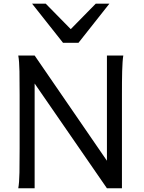

<svg xmlns="http://www.w3.org/2000/svg" viewBox="-20 -1011 772 1031"><path d="M166 -562.5V0H78.1Q83.5 -29.3 84.5 -84.7Q85.4 -140.1 85.4 -212.4V-500.5Q85.4 -572.8 84.5 -628.2Q83.5 -683.6 78.1 -712.9H166L554.2 -147.9V-712.9H642.1Q639.6 -698.2 638.2 -676.8Q636.7 -655.3 636 -628.2Q635.3 -601.1 635 -568.8Q634.8 -536.6 634.8 -500.5V0H554.2ZM225.6 -991.2 359.9 -854.5 494.1 -991.2H567.4L401.4 -781.2H318.4L152.3 -991.2Z"/></svg>

Font: Andika FrenchTight
Style: Regular
Weight: 400
Designer: Victor Gaultney, Annie Olsen, Julie Remington, Don Collingsworth, Eric Hays, Becca Hirsbrunner
Foundry: SIL International
Version: Version 5.000 ; Dig1 Dig4Opn Dig7 LnSpcTght